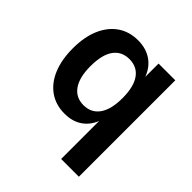

<svg xmlns="http://www.w3.org/2000/svg" viewBox="-185 -636 949 949"><g transform="rotate(45 289.0 -162.0)"><path d="M388 180V-97H392Q376 -47 337.5 -18.5Q299 10 241 10Q180 10 135 -21.5Q90 -53 66 -111Q42 -169 42 -247Q42 -326 66 -383Q90 -440 135 -472Q180 -504 243 -504Q300 -504 340.5 -475Q381 -446 398 -392H395V-494H512V180ZM278 -86Q332 -86 361 -127.5Q390 -169 390 -247Q390 -326 361 -367Q332 -408 278 -408Q224 -408 195 -367.5Q166 -327 166 -247Q166 -169 195 -127.5Q224 -86 278 -86Z"/></g></svg>

Font: Nunito Sans 10pt SemiCondensed
Style: Bold
Weight: 700
Width: 4
Designer: Vernon Adams
Foundry: Vernon Adams
Version: Version 3.101;gftools[0.9.27]